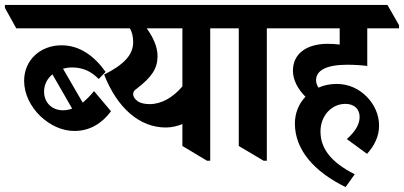

<svg xmlns="http://www.w3.org/2000/svg" viewBox="-76 -645 1641 780"><path d="M-10 -530H375V-543L329 -625H-56V-613ZM227 -113C287 -113 337 -142 375 -193L306 -275C291 -256 275 -241 260 -228L180 -366C191 -369 204 -371 217 -371C263 -371 297 -353 325 -324L353 -353C309 -415 250 -461 174 -461C88 -461 22 -401 22 -317C22 -263 48 -212 88 -173C128 -136 175 -113 227 -113ZM103 -273C103 -301 116 -326 137 -343L217 -204C205 -199 192 -197 180 -197C134 -197 103 -229 103 -273Z M598 -127C622 -127 645 -133 665 -141V-52L765 8H778V-530H892V-543L846 -625H262V-613L309 -530H452C461 -513 465 -495 465 -474C465 -422 428 -383 347 -342C400 -207 490 -127 598 -127ZM483 -234C472 -242 465 -252 465 -263C465 -272 469 -278 481 -286C540 -332 564 -366 564 -417C564 -453 548 -491 520 -530H665V-294C626 -248 579 -222 532 -222C512 -222 494 -226 483 -234Z M995 8H1008V-530H1122V-543L1076 -625H780V-613L826 -530H894V-52Z M1328 115 1365 63C1265 12 1226 -44 1226 -111C1226 -176 1272 -223 1327 -223C1362 -223 1385 -203 1385 -170C1385 -136 1363 -107 1333 -80L1415 -20C1446 -54 1464 -92 1464 -135C1464 -180 1444 -221 1415 -251C1384 -283 1342 -304 1292 -304C1265 -304 1240 -299 1218 -289C1212 -298 1208 -308 1208 -319C1208 -358 1248 -382 1335 -382C1363 -382 1394 -380 1416 -377V-530H1545V-543L1498 -625H1010V-613L1056 -530H1304V-464C1288 -466 1272 -467 1255 -467C1170 -467 1114 -427 1114 -358C1114 -320 1134 -283 1165 -252C1138 -224 1122 -186 1122 -143C1122 -36 1201 53 1328 115Z"/></svg>

Font: Noto Serif Devanagari Condensed
Style: Bold
Weight: 700
Width: 3
Designer: Universal Thirst, Indian Type Foundry and the Monotype Design Team
Foundry: Monotype Imaging Inc.
Version: Version 2.004